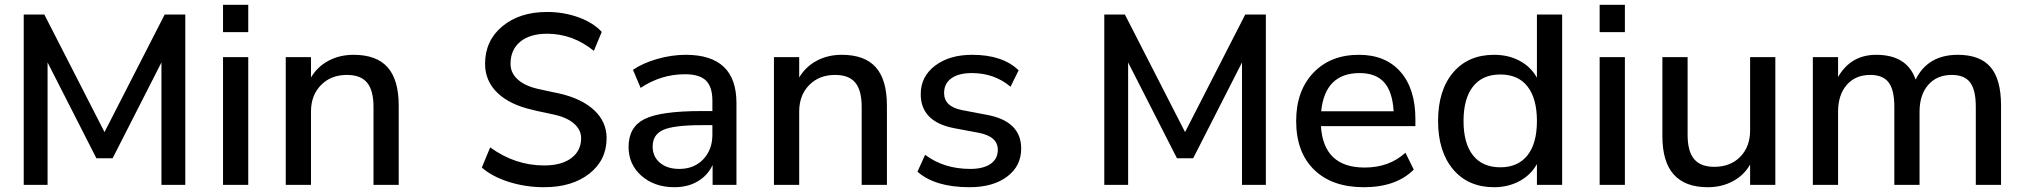

<svg xmlns="http://www.w3.org/2000/svg" viewBox="-20 -780 8541 810"><path d="M80.1 0V-718.8H167L420.9 -222.7L674.8 -718.8H761.7V0H661.1V-516.6L455.1 -112.3H386.7L180.7 -516.6V0Z M920.9 -644.5V-759.8H1027.3V-644.5ZM920.9 0V-539.1H1027.3V0Z M1185.5 0V-539.1H1292V-453.1Q1319.3 -499 1366.2 -523.9Q1413.1 -548.8 1471.7 -548.8Q1568.4 -548.8 1615.2 -496.1Q1662.1 -443.4 1662.1 -334V0H1555.7V-329.1Q1555.7 -398.4 1528.8 -431.2Q1502 -463.9 1443.4 -463.9Q1376 -463.9 1334 -420.9Q1292 -377.9 1292 -309.6V0Z M2047.9 -158.2Q2153.3 -82 2275.4 -82Q2348.6 -82 2390.1 -112.8Q2431.6 -143.6 2431.6 -197.3Q2431.6 -232.4 2401.4 -258.8Q2371.1 -285.2 2315.4 -296.9Q2309.6 -298.8 2279.8 -304.7Q2250 -310.5 2227.5 -316.4Q2130.9 -337.9 2078.6 -388.2Q2026.4 -438.5 2026.4 -510.7Q2026.4 -608.4 2099.1 -668.9Q2171.9 -729.5 2288.1 -729.5Q2358.4 -729.5 2420.4 -707Q2482.4 -684.6 2518.6 -645.5L2485.4 -565.4Q2396.5 -637.7 2288.1 -637.7Q2215.8 -637.7 2174.8 -604Q2133.8 -570.3 2133.8 -510.7Q2133.8 -472.7 2163.6 -445.3Q2193.4 -418 2248 -405.3Q2332 -386.7 2335 -386.7Q2432.6 -365.2 2485.8 -315.9Q2539.1 -266.6 2539.1 -197.3Q2539.1 -104.5 2466.3 -47.4Q2393.6 9.8 2275.4 9.8Q2197.3 9.8 2126.5 -12.7Q2055.7 -35.2 2012.7 -73.2Z M2825.2 9.8Q2741.2 9.8 2686.5 -38.1Q2631.8 -85.9 2631.8 -160.2Q2631.8 -244.1 2699.2 -277.8Q2766.6 -311.5 2940.4 -311.5H2985.4V-354.5Q2985.4 -414.1 2958 -440.4Q2930.7 -466.8 2870.1 -466.8Q2768.6 -466.8 2682.6 -409.2L2650.4 -485.4Q2691.4 -513.7 2752.4 -531.2Q2813.5 -548.8 2873 -548.8Q3086.9 -548.8 3086.9 -345.7V0H2986.3V-84Q2965.8 -40 2923.8 -15.1Q2881.8 9.8 2825.2 9.8ZM2733.4 -162.1Q2733.4 -119.1 2764.2 -93.3Q2794.9 -67.4 2845.7 -67.4Q2908.2 -67.4 2946.8 -107.9Q2985.4 -148.4 2985.4 -211.9V-252H2941.4Q2822.3 -252 2777.8 -231.9Q2733.4 -211.9 2733.4 -162.1Z M3245.1 0V-539.1H3351.6V-453.1Q3378.9 -499 3425.8 -523.9Q3472.7 -548.8 3531.2 -548.8Q3627.9 -548.8 3674.8 -496.1Q3721.7 -443.4 3721.7 -334V0H3615.2V-329.1Q3615.2 -398.4 3588.4 -431.2Q3561.5 -463.9 3502.9 -463.9Q3435.5 -463.9 3393.6 -420.9Q3351.6 -377.9 3351.6 -309.6V0Z M4070.3 9.8Q3924.8 9.8 3850.6 -55.7L3882.8 -127Q3961.9 -67.4 4073.2 -67.4Q4127.9 -67.4 4158.7 -88.4Q4189.5 -109.4 4189.5 -148.4Q4189.5 -204.1 4109.4 -219.7L4004.9 -239.3Q3864.3 -266.6 3864.3 -382.8Q3864.3 -457 3924.8 -502.9Q3985.4 -548.8 4081.1 -548.8Q4210 -548.8 4277.3 -483.4L4243.2 -414.1Q4174.8 -471.7 4080.1 -471.7Q4024.4 -471.7 3993.7 -449.7Q3962.9 -427.7 3962.9 -387.7Q3962.9 -330.1 4039.1 -315.4L4141.6 -295.9Q4288.1 -269.5 4288.1 -153.3Q4288.1 -79.1 4228.5 -34.7Q4168.9 9.8 4070.3 9.8Z M4638.7 0V-718.8H4725.6L4979.5 -222.7L5233.4 -718.8H5320.3V0H5219.7V-516.6L5013.7 -112.3H4945.3L4739.3 -516.6V0Z M5733.4 9.8Q5599.6 9.8 5523.9 -64Q5448.2 -137.7 5448.2 -269.5Q5448.2 -396.5 5520.5 -472.7Q5592.8 -548.8 5712.9 -548.8Q5825.2 -548.8 5888.2 -477.1Q5951.2 -405.3 5951.2 -277.3V-248H5552.7Q5563.5 -73.2 5737.3 -73.2Q5840.8 -73.2 5909.2 -135.7L5944.3 -64.5Q5870.1 9.8 5733.4 9.8ZM5553.7 -310.5H5859.4Q5854.5 -393.6 5819.3 -432.6Q5784.2 -471.7 5715.8 -471.7Q5570.3 -471.7 5553.7 -310.5Z M6283.2 9.8Q6173.8 9.8 6110.4 -65.4Q6046.9 -140.6 6046.9 -269.5Q6046.9 -399.4 6110.4 -474.1Q6173.8 -548.8 6283.2 -548.8Q6343.8 -548.8 6391.1 -523.4Q6438.5 -498 6463.9 -452.1V-718.8H6570.3V0H6463.9V-87.9Q6438.5 -42 6390.6 -16.1Q6342.8 9.8 6283.2 9.8ZM6309.6 -74.2Q6383.8 -74.2 6423.8 -124.5Q6463.9 -174.8 6463.9 -269.5Q6463.9 -364.3 6424.3 -415Q6384.8 -465.8 6309.6 -465.8Q6234.4 -465.8 6194.3 -415Q6154.3 -364.3 6154.3 -269.5Q6154.3 -174.8 6194.3 -124.5Q6234.4 -74.2 6309.6 -74.2Z M6728.5 -644.5V-759.8H6835V-644.5ZM6728.5 0V-539.1H6835V0Z M7469.7 -539.1V0H7363.3V-85.9Q7336.9 -40 7290 -15.1Q7243.2 9.8 7184.6 9.8Q6993.2 9.8 6993.2 -205.1V-539.1H7099.6V-210.9Q7099.6 -141.6 7127 -108.9Q7154.3 -76.2 7211.9 -76.2Q7280.3 -76.2 7321.8 -118.7Q7363.3 -161.1 7363.3 -230.5V-539.1Z M7627.9 0V-539.1H7734.4V-455.1Q7788.1 -548.8 7895.5 -548.8Q8025.4 -548.8 8061.5 -444.3Q8113.3 -548.8 8239.3 -548.8Q8333 -548.8 8377.4 -497.1Q8421.9 -445.3 8421.9 -335V0H8315.4V-330.1Q8315.4 -400.4 8291.5 -432.1Q8267.6 -463.9 8213.9 -463.9Q8151.4 -463.9 8114.7 -421.9Q8078.1 -379.9 8078.1 -308.6V0H7971.7V-330.1Q7971.7 -400.4 7947.8 -432.1Q7923.8 -463.9 7870.1 -463.9Q7807.6 -463.9 7771 -421.9Q7734.4 -379.9 7734.4 -308.6V0Z"/></svg>

Font: Min Sans Medium
Style: Regular
Weight: 500
Designer: Jinseong-Kim, NotoSansCJK, Nunito
Foundry: Jinseong-Kim
Version: Version 1.400;Glyphs 3.1.2 (3151)